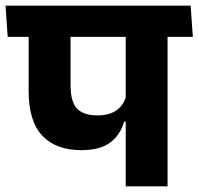

<svg xmlns="http://www.w3.org/2000/svg" viewBox="-43 -661 704 681"><path d="M551.3 -568H402.9V0H551.3ZM371.9 -530.3H641L633.2 -640.8H364.1ZM-15.7 -530.3H633.2L625.5 -640.8H-23.4ZM245.9 -128.4Q313.5 -128.4 349.3 -156.5Q385.1 -184.6 397.2 -229.5H412.7L404.9 -323.1Q398 -290.8 372.2 -271.3Q346.5 -251.7 302 -251.7Q254.3 -251.7 230.8 -275.3Q207.3 -298.9 207.3 -358.7V-568.3H58.6V-338.8Q58.6 -230.5 107.2 -179.5Q155.8 -128.4 245.9 -128.4Z"/></svg>

Font: Anek Devanagari Medium
Style: Regular
Weight: 500
Designer: Kailash Malviya (Devanagari) & Yesha Goshar (Latin)
Foundry: Ek Type
Version: Version 1.003